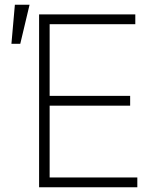

<svg xmlns="http://www.w3.org/2000/svg" viewBox="-20 -788 668 808"><path d="M144.5 0V-727.3H549.4V-686.1H188.9V-384.6H527.7V-343.4H188.9V-41.2H557.9V0ZM28.1 -603.7 42.6 -768.1H104.4L65.3 -603.7Z"/></svg>

Font: Inter Extra Light BETA
Style: Regular
Weight: 200
Designer: Rasmus Andersson
Foundry: rsms
Version: Version 3.011;git-f93a4a705